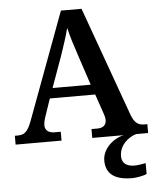

<svg xmlns="http://www.w3.org/2000/svg" viewBox="-62 -766 859 1058"><g transform="rotate(-5 367.5 -237.0)"><path d="M481 130C481 206 533 240 625 240C646 240 686 234 707 224V164C683 169 662 172 644 172C604 172 575 155 575 115C575 52 626 13 668 0H735V-49H719C684 -49 663 -63 645 -114L429 -714H315L96 -124C73 -62 54 -49 17 -49H2V0H256V-49H222C191 -49 169 -63 169 -92C169 -106 174 -127 180 -143L212 -237H463L499 -132C504 -119 508 -105 508 -91C508 -61 486 -49 459 -49H426V0H599C538 14 481 68 481 130ZM232 -293 295 -468C313 -520 330 -572 341 -616C352 -569 370 -512 387 -462L443 -293Z"/></g></svg>

Font: Noto Serif Semi
Style: Regular
Weight: 600
Designer: Monotype Design Team
Foundry: Monotype Imaging Inc.
Version: Version 1.002